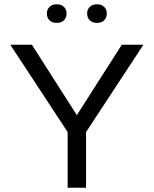

<svg xmlns="http://www.w3.org/2000/svg" viewBox="-20 -877 719 897"><path d="M296 0V-260L28 -668H129L339 -339L549 -668H650L382 -260V0ZM245 -770Q224 -770 211.5 -782Q199 -794 199 -814Q199 -833 211.5 -845Q224 -857 245 -857Q266 -857 278.5 -845Q291 -833 291 -814Q291 -794 278.5 -782Q266 -770 245 -770ZM433 -770Q412 -770 399.5 -782Q387 -794 387 -814Q387 -833 399.5 -845Q412 -857 433 -857Q454 -857 466.5 -845Q479 -833 479 -814Q479 -794 466.5 -782Q454 -770 433 -770Z"/></svg>

Font: Gantari
Style: Regular
Weight: 400
Designer: Anugrah Pasau
Foundry: Lafontype
Version: Version 1.000; ttfautohint (v1.8.4)